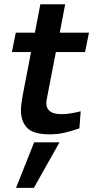

<svg xmlns="http://www.w3.org/2000/svg" viewBox="-20 -638 462 928"><path d="M37.5 0ZM277.5 -86.2Q203.8 -86.2 203.8 -140Q203.8 -147.5 206.2 -160L250 -386.2H391.2L410 -480H268.8L295 -617.5H175L148.8 -480H56.2L37.5 -386.2H130L88.8 -172.5Q81.2 -127.5 81.2 -105Q81.2 -51.2 111.2 -20Q141.2 11.2 218.8 11.2Q258.8 11.2 290.6 3.8Q322.5 -3.8 363.8 -17.5L370 -100Q315 -86.2 277.5 -86.2ZM57.5 270H143.8L267.5 50H145Z"/></svg>

Font: Cambay
Style: Bold Italic
Weight: 700
Italic angle: -11°
Designer: Pooja Saxena
Foundry: Pooja Saxena
Version: Version 1.006;PS 001.006;hotconv 1.0.70;makeotf.lib2.5.58329